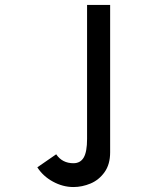

<svg xmlns="http://www.w3.org/2000/svg" viewBox="-20 -730 640 774"><path d="M276 -72Q304 -72 317.5 -95Q331 -118 331 -170V-710H424V-116Q424 -67.5 401.5 -36Q379 -4.5 345 9.8Q311 24 276 24Q233.5 24 193.5 2.2Q153.5 -19.5 130.5 -55.5L206.5 -108Q231 -72 276 -72Z"/></svg>

Font: JuliaMono Medium
Style: Regular
Weight: 500
Monospace: yes
Designer: cormullion
Foundry: corm
Version: Version 0.054; ttfautohint (v1.8.4)